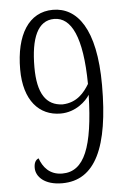

<svg xmlns="http://www.w3.org/2000/svg" viewBox="-53 -763 540 814"><g transform="rotate(-5 217.0 -356.0)"><path d="M179 12C320 12 383 -124 383 -388C383 -630 305 -724 203 -724C100 -724 43 -631 43 -484C43 -352 107 -283 198 -283C263 -283 308 -327 323 -352C317 -130 277 -29 183 -29C128 -29 101 -65 88 -102C75 -97 68 -84 68 -63C68 -26 103 12 179 12ZM210 -321C139 -323 104 -377 104 -488C104 -612 135 -685 205 -685C278 -685 322 -598 324 -398C303 -363 271 -323 210 -321Z"/></g></svg>

Font: Noto Serif Bengali ExtraCondensed Light
Style: Regular
Weight: 300
Width: 2
Designer: Juan Bruce, Universal Thirst, Indian Type Foundry and the Monotype Design Team.
Foundry: Monotype Imaging Inc.
Version: Version 2.003